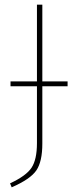

<svg xmlns="http://www.w3.org/2000/svg" viewBox="-20 -701 331 821"><path d="M269 -353V-332H161V-87Q161 -10 135.5 27.5Q110 65 30 100L23 83Q92 51 115 16Q138 -19 138 -89V-332H25V-353H138V-681H161V-353Z"/></svg>

Font: FiraGO Thin
Style: Regular
Weight: 100
Designer: bBox Type
Foundry: bBox Type GmbH
Version: Version 1.001;PS 001.001;hotconv 1.0.88;makeotf.lib2.5.64775